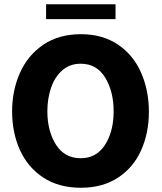

<svg xmlns="http://www.w3.org/2000/svg" viewBox="-20 -875 762 904"><path d="M37 -350Q37 -449 74 -532Q111 -615 184 -664.5Q257 -714 361 -714Q463 -714 535.5 -665Q608 -616 644.5 -532.5Q681 -449 681 -349Q681 -249 644.5 -167.5Q608 -86 535.5 -38.5Q463 9 361 9Q256 9 183 -39.5Q110 -88 73.5 -169.5Q37 -251 37 -350ZM515 -351Q515 -445 475 -510Q435 -575 360 -575Q309 -575 273.5 -544Q238 -513 220.5 -462Q203 -411 203 -351Q203 -258 243.5 -194Q284 -130 360 -130Q434 -130 474.5 -193Q515 -256 515 -351ZM197 -855H524V-785H197Z"/></svg>

Font: Be Vietnam ExtraBold
Style: Regular
Weight: 800
Designer: Gabriel Lam
Foundry: TypeRant
Version: Version 4.000